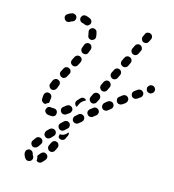

<svg xmlns="http://www.w3.org/2000/svg" viewBox="-124 -671 966 1069"><g transform="rotate(15 359.0 -136.0)"><path d="M148 244Q146 240 142 237Q141 237 141 237Q136 236 131 233Q130 233 129 233Q127 233 126 234Q122 234 118 237Q114 239 111 243Q109 246 108 251Q107 255 107 259Q110 278 121 290Q127 297 137 297Q146 297 153 291Q156 288 158 284Q160 280 160 276Q160 271 159 267Q157 263 154 259Q152 257 152 252Q151 248 148 244ZM183 277Q182 280 182 282Q182 283 182 283Q182 283 182 283Q189 290 198 290Q208 290 214 283Q222 276 230 265Q233 262 234 257Q235 253 235 248Q234 244 232 240Q229 236 226 234Q218 228 209 229Q200 231 194 238Q188 246 183 251Q182 252 181 254Q180 255 179 256Q179 258 180 259Q183 267 183 277ZM227 183Q223 191 226 200Q229 209 237 213Q245 217 254 214Q263 211 267 203Q270 196 274 189L276 184Q280 176 277 167Q274 158 266 154Q257 150 249 153Q240 156 236 165L233 170Q230 177 227 183ZM186 173Q185 164 177 158Q170 153 161 154Q151 155 146 162Q138 172 133 180Q127 188 129 197Q131 206 138 212Q146 217 155 215Q164 213 170 206Q175 198 181 190Q187 183 186 173ZM246 110Q246 101 239 94Q232 88 223 88Q214 88 207 94Q199 102 192 109Q186 116 186 125Q186 135 193 141Q200 148 209 148Q218 147 225 141Q232 134 239 126Q246 120 246 110ZM266 124Q268 127 270 129Q273 132 276 133Q280 135 284 135Q289 136 293 134Q297 133 301 130Q304 127 306 123L315 104Q317 100 317 95Q317 90 315 85L303 97Q296 103 288 106Q280 109 270 108Q269 108 268 108Q268 109 268 110Q268 117 266 124ZM310 51Q311 41 305 34Q302 31 298 29Q294 27 289 27Q285 27 281 28Q276 30 273 33L258 47Q251 53 250 62Q250 71 256 78Q262 85 271 86Q281 86 288 80L303 66Q310 60 310 51ZM375 2Q378 -2 378 -7Q378 -11 377 -15Q376 -20 373 -23Q367 -30 357 -31Q348 -32 341 -26L325 -12Q322 -10 320 -6Q318 -2 317 3Q317 7 318 12Q319 16 322 19Q328 26 338 27Q347 28 354 22L370 9Q373 6 375 2ZM202 22Q212 21 218 14Q223 6 222 -3Q222 -7 220 -11Q218 -15 214 -18Q211 -21 206 -22Q202 -23 198 -23Q195 -23 192 -23Q189 -23 187 -23Q182 -25 178 -24Q173 -24 169 -22Q165 -20 162 -17Q160 -13 158 -9Q155 0 159 8Q164 16 172 19Q182 22 192 22Q197 22 202 22ZM301 -36Q303 -45 297 -52Q294 -56 290 -58Q287 -60 282 -61Q278 -62 273 -60Q269 -59 265 -57Q257 -50 250 -45Q242 -40 240 -31Q238 -22 244 -14Q249 -6 258 -5Q267 -3 275 -8Q284 -14 293 -21Q300 -27 301 -36ZM447 -62Q448 -71 442 -79Q439 -82 435 -84Q432 -86 427 -87Q423 -87 418 -86Q414 -85 411 -82L394 -69Q387 -63 386 -54Q385 -45 391 -38Q394 -34 397 -32Q401 -30 406 -29Q410 -29 415 -30Q419 -31 422 -34L439 -47Q446 -53 447 -62ZM130 -41Q123 -47 123 -56Q123 -68 125 -80Q126 -89 134 -95Q141 -101 150 -99Q159 -98 165 -91Q171 -83 170 -74Q168 -65 168 -56Q168 -53 167 -50Q167 -47 165 -45Q162 -44 159 -42Q153 -39 148 -34Q147 -34 147 -34Q146 -34 146 -34Q137 -34 130 -41ZM342 -99Q348 -105 357 -109Q359 -109 360 -110Q360 -111 359 -113Q358 -115 358 -117Q351 -122 342 -122Q334 -121 328 -115Q321 -107 314 -100Q311 -97 309 -93Q307 -89 307 -84Q307 -80 309 -75Q311 -71 314 -68Q316 -67 317 -66Q319 -64 321 -64Q322 -65 322 -67L331 -86Q335 -93 342 -99ZM517 -117Q518 -126 512 -134Q506 -141 497 -142Q488 -143 480 -138L464 -125Q457 -119 456 -110Q455 -100 460 -93Q463 -90 467 -87Q471 -85 475 -85Q480 -84 484 -85Q488 -87 492 -89L508 -102Q516 -108 517 -117ZM385 -113Q382 -116 380 -120Q379 -124 379 -129Q379 -133 381 -137L390 -156Q394 -164 403 -167Q412 -170 420 -166Q429 -162 432 -154Q435 -145 431 -136L422 -118Q420 -115 418 -112Q416 -110 413 -108Q412 -108 411 -108Q408 -107 406 -105Q402 -105 399 -105Q395 -106 392 -107Q388 -109 385 -113ZM143 -142Q143 -138 145 -134Q147 -130 150 -127Q153 -123 157 -122Q161 -120 166 -120Q170 -120 174 -122Q179 -124 182 -127Q185 -130 187 -134Q190 -143 194 -152Q198 -161 195 -170Q192 -178 183 -182Q175 -186 166 -183Q157 -179 153 -171Q149 -161 145 -151Q143 -147 143 -142ZM584 -162Q587 -166 587 -170Q588 -175 587 -179Q586 -183 583 -187Q578 -194 569 -196Q559 -197 552 -192L535 -179Q532 -177 529 -173Q527 -169 526 -165Q526 -160 527 -156Q528 -151 530 -148Q536 -140 545 -139Q554 -138 562 -143L579 -155Q582 -158 584 -162ZM418 -209Q418 -204 419 -200Q421 -196 424 -193Q426 -189 431 -187Q439 -183 448 -186Q457 -189 461 -198L470 -217Q472 -221 472 -225Q472 -230 471 -234Q469 -238 466 -241Q463 -245 459 -247Q451 -251 442 -248Q433 -244 429 -236L420 -217Q418 -213 418 -209ZM657 -213Q659 -217 660 -221Q661 -226 660 -230Q659 -235 656 -238Q653 -242 650 -244Q646 -247 641 -247Q637 -248 633 -247Q628 -246 625 -244L608 -232Q604 -229 602 -225Q599 -222 598 -217Q598 -213 599 -208Q600 -204 602 -200Q608 -193 617 -191Q626 -190 634 -195L651 -207Q654 -209 657 -213ZM183 -216Q186 -207 194 -203Q202 -198 211 -201Q220 -204 224 -212L234 -230Q236 -234 237 -238Q237 -243 236 -247Q235 -251 232 -255Q229 -258 225 -260Q217 -265 208 -262Q199 -260 195 -252L185 -233Q180 -225 183 -216ZM714 -253Q716 -257 717 -261Q718 -265 717 -270Q716 -274 713 -278Q708 -286 699 -287Q690 -289 682 -284L681 -283Q677 -280 675 -276Q672 -273 671 -268Q671 -264 672 -259Q673 -255 675 -251Q680 -244 690 -242Q699 -240 706 -246L708 -247Q711 -249 714 -253ZM458 -280Q461 -272 469 -268Q478 -263 486 -267Q495 -270 499 -278L508 -297Q510 -301 510 -305Q511 -310 509 -314Q508 -318 505 -321Q502 -325 498 -327Q489 -331 481 -328Q472 -325 468 -316L459 -298Q455 -289 458 -280ZM225 -303Q225 -298 226 -294Q227 -290 230 -286Q233 -283 237 -281Q245 -276 254 -279Q263 -282 267 -290Q273 -300 277 -309Q281 -317 279 -326Q276 -335 267 -339Q264 -341 259 -341Q255 -342 250 -340Q246 -339 243 -336Q239 -333 237 -329Q233 -321 228 -311Q226 -307 225 -303ZM496 -360Q499 -352 508 -348Q516 -344 525 -347Q534 -350 538 -358L547 -377Q551 -385 548 -394Q545 -403 536 -407Q528 -411 519 -408Q510 -405 506 -396L497 -378Q493 -369 496 -360ZM265 -372Q269 -363 277 -360Q286 -357 295 -360Q303 -364 306 -373Q311 -384 314 -394Q316 -403 312 -411Q308 -419 299 -422Q290 -425 282 -420Q273 -416 271 -407Q268 -398 264 -389Q261 -380 265 -372ZM535 -441Q538 -432 546 -428Q555 -424 564 -427Q572 -430 576 -438L585 -457Q590 -465 586 -474Q583 -483 575 -487Q567 -491 558 -488Q549 -485 545 -476L536 -458Q532 -449 535 -441ZM287 -450Q295 -444 304 -445Q313 -446 319 -453Q325 -460 324 -469Q323 -483 319 -495Q318 -499 315 -503Q312 -506 308 -508Q304 -510 300 -510Q295 -511 291 -509Q282 -506 278 -498Q274 -490 277 -481Q279 -474 280 -466Q280 -457 287 -450ZM623 -534 615 -518Q613 -514 610 -511Q607 -508 602 -507Q598 -505 594 -506Q589 -506 585 -508Q577 -512 574 -521Q571 -530 575 -538L581 -550Q581 -550 581 -550Q581 -550 581 -551L582 -554Q584 -558 587 -561Q591 -564 595 -565Q599 -566 604 -566Q608 -566 612 -564Q621 -560 624 -551Q627 -542 623 -534ZM183 -522Q180 -519 176 -518Q167 -515 161 -511Q157 -508 152 -508Q148 -507 144 -508Q139 -509 136 -512Q132 -515 130 -519Q125 -527 127 -536Q130 -545 138 -549Q148 -556 160 -560Q164 -562 169 -561Q173 -561 177 -559Q182 -557 185 -554Q188 -551 189 -547Q189 -546 190 -545Q190 -544 190 -542Q190 -541 190 -540Q191 -537 190 -534Q189 -532 188 -529Q187 -525 183 -522ZM230 -523Q221 -525 216 -533Q211 -541 213 -550Q214 -554 217 -558Q219 -562 223 -564Q227 -567 231 -567Q236 -568 240 -567Q253 -564 265 -558Q273 -554 276 -546Q279 -537 275 -528Q274 -528 274 -527Q274 -526 273 -525Q271 -524 269 -523Q267 -521 265 -518Q260 -516 255 -516Q249 -516 245 -518Q238 -522 230 -523Z"/></g></svg>

Font: FRB American Cursive Dashed Extrabold
Style: Bold Italic
Weight: 800
Italic angle: -25°
Version: Version 2.0;Modular Font Editor K font №1